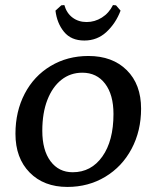

<svg xmlns="http://www.w3.org/2000/svg" viewBox="-20 -729 598 758"><path d="M41 -201Q41 -289 77.5 -359Q114 -429 180 -468.5Q246 -508 329 -508Q424 -508 480.5 -452Q537 -396 537 -300Q537 -212 499.5 -141.5Q462 -71 395.5 -31Q329 9 246 9Q153 9 97 -48Q41 -105 41 -201ZM428 -279Q428 -355 395 -398.5Q362 -442 305 -442Q258 -442 222.5 -414Q187 -386 167 -334.5Q147 -283 147 -213Q147 -136 179.5 -92.5Q212 -49 267 -49Q340 -49 384 -111Q428 -173 428 -279ZM426 -709 438 -708 456 -687Q437 -637 400.5 -603Q364 -569 313 -569Q261 -569 233 -603Q205 -637 199 -687L222 -708L234 -709Q243 -677 266.5 -659.5Q290 -642 322 -642Q354 -642 382 -659.5Q410 -677 426 -709Z"/></svg>

Font: Alegreya SC Medium
Style: Italic
Weight: 500
Italic angle: -7°
Designer: Juan Pablo del Peral
Foundry: Huerta Tipografica
Version: Version 2.007; ttfautohint (v1.6)